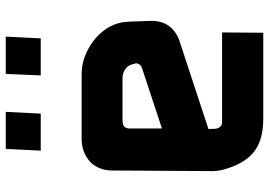

<svg xmlns="http://www.w3.org/2000/svg" viewBox="-150 -758 909 648"><g transform="rotate(-90 304.0 -434.5)"><path d="M378 -869H504L498 -751H373ZM125 -869H250L244 -751H119ZM518 -139 517 0H226Q153 0 113 -33Q72 -67 54 -139Q50 -154 50 -173L52 -509Q52 -555 81 -584Q113 -613 159 -613H378Q434 -613 487 -575Q541 -534 552 -477Q553 -466 554 -457Q555 -448 555 -440L557 -381Q558 -343 539.5 -318Q521 -293 487 -282L192 -185L193 -160L194 -156Q199 -139 215 -139ZM412 -431Q412 -437 411 -440Q404 -470 368 -475H221Q192 -475 194 -449V-342L397 -409Q415 -415 414 -434Z"/></g></svg>

Font: Covid19
Style: Regular
Weight: 400
Designer: Peter Wiegel
Foundry: (c) CAT - Ing. Peter Wiegel.  for Rudolf Maass + Partner GmbH
Version: Version 001.000